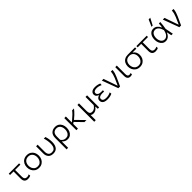

<svg xmlns="http://www.w3.org/2000/svg" viewBox="622 -3088 5578 5578"><g transform="rotate(-45 3411.0 -298.5)"><path d="M315 10.5Q167 10.5 167 -148.5V-442H23V-495.5H448V-442H230.5V-160Q230.5 -47.5 330.5 -47.5Q353 -47.5 376.5 -54.2Q400 -61 417.5 -75L424.5 -16Q409.5 -5 380.8 2.8Q352 10.5 315 10.5Z M771.5 10.5Q692 10.5 637 -26Q582 -62.5 553.5 -122.2Q525 -182 525 -251Q525 -325 555.2 -382.8Q585.5 -440.5 640.8 -473.5Q696 -506.5 770.5 -506.5Q847 -506.5 901.5 -472.8Q956 -439 985 -381.2Q1014 -323.5 1014 -251Q1014 -177.5 984.2 -118.5Q954.5 -59.5 900 -24.5Q845.5 10.5 771.5 10.5ZM771 -47.5Q830.5 -47.5 869.8 -76.5Q909 -105.5 928.5 -152Q948 -198.5 948 -251Q948 -340 900.2 -394.2Q852.5 -448.5 771 -448.5Q712.5 -448.5 672.2 -422Q632 -395.5 611.5 -350.8Q591 -306 591 -251Q591 -198.5 611 -152Q631 -105.5 671 -76.5Q711 -47.5 771 -47.5Z M1353 10.5Q1252.5 10.5 1200 -48Q1147.5 -106.5 1147.5 -197.5V-495.5L1212 -498V-204.5Q1212 -135 1245.2 -91Q1278.5 -47 1353.5 -47Q1412.5 -47 1445.2 -75.5Q1478 -104 1490.8 -151.2Q1503.5 -198.5 1503.5 -254Q1503.5 -315 1492.5 -379.5Q1481.5 -444 1463.5 -495.5H1530Q1548 -443 1558.5 -378.2Q1569 -313.5 1569 -251Q1569 -174 1546.8 -115Q1524.5 -56 1476.8 -22.8Q1429 10.5 1353 10.5Z M1710.5 194.5V-269.5Q1710.5 -390.5 1772 -448.5Q1833.5 -506.5 1932 -506.5Q2004 -506.5 2054.8 -473Q2105.5 -439.5 2132.5 -381.2Q2159.5 -323 2159.5 -249.5Q2159.5 -180 2135.5 -120.8Q2111.5 -61.5 2063.8 -25.5Q2016 10.5 1944 10.5Q1893 10.5 1851.8 -9.2Q1810.5 -29 1781.5 -64.5H1774.5V192ZM1927.5 -49Q1986 -49 2022.5 -77.5Q2059 -106 2076 -151.8Q2093 -197.5 2093 -250Q2093 -305 2075.2 -350Q2057.5 -395 2021.5 -421.8Q1985.5 -448.5 1931.5 -448.5Q1857 -448.5 1815.8 -404.2Q1774.5 -360 1774.5 -265V-137Q1800 -95.5 1838.5 -72.2Q1877 -49 1927.5 -49Z M2306 0V-495.5L2370.5 -498V-250L2421 -292Q2491.5 -349 2542.8 -399.8Q2594 -450.5 2627 -495.5H2703.5Q2677.5 -461.5 2646 -425.8Q2614.5 -390 2571.5 -349.2Q2528.5 -308.5 2468 -260L2560 -166Q2597 -128 2639 -85Q2681 -42 2722 0H2637.5Q2604.5 -34.5 2573 -67Q2541 -99.5 2508.5 -133L2418 -226.5L2370.5 -195V0Z M2845.5 194.5V-495.5L2910 -498V-180.5Q2910 -116.5 2933 -83.8Q2956 -51 3016.5 -51Q3068.5 -51 3108.2 -83Q3148 -115 3177 -160V-495.5H3241.5V0H3184.5Q3184 -22.5 3183.5 -45.5Q3182.5 -68 3182 -90.5H3174Q3159.5 -68.5 3135.5 -45.2Q3111.5 -22 3078.5 -5.8Q3045.5 10.5 3004.5 10.5Q2943 10.5 2910 -21V192Z M3584 9.5Q3507 9.5 3463.5 -10.5Q3420 -30.5 3402.2 -62.5Q3384.5 -94.5 3384.5 -130Q3384.5 -167.5 3401.2 -192.5Q3418 -217.5 3441.5 -231.8Q3465 -246 3486 -251.5V-258.5Q3452 -269 3421.8 -297.5Q3391.5 -326 3391.5 -377Q3391.5 -431 3436 -468.5Q3480.5 -506 3574 -506Q3626 -506 3676.8 -494Q3727.5 -482 3757.5 -466L3750.5 -406.5Q3707 -429 3664.2 -438.5Q3621.5 -448 3584 -448Q3522.5 -448 3489.8 -427.5Q3457 -407 3457 -365.5Q3457 -328 3492.2 -302Q3527.5 -276 3595 -276H3671.5V-225.5H3583Q3526 -225.5 3487.8 -203Q3449.5 -180.5 3449.5 -136.5Q3449.5 -112.5 3461.8 -92.5Q3474 -72.5 3504.5 -60.5Q3535 -48.5 3590 -48.5Q3641 -48.5 3688.2 -61Q3735.5 -73.5 3767.5 -92.5L3774.5 -32Q3749.5 -18 3699.5 -4.2Q3649.5 9.5 3584 9.5Z M4030.5 0Q4013.5 -47 3996 -95Q3978 -142.5 3961.5 -187.5L3929 -275.5Q3909 -329.5 3888.5 -385.5Q3867.5 -441.5 3847.5 -495.5L3916 -498Q3932.5 -451 3952.2 -394.5Q3972 -338 3992.5 -279Q4013 -220 4032 -166L4065 -71.5H4072.5L4165 -281Q4189 -338.5 4202.2 -390.2Q4215.5 -442 4217 -495.5H4285Q4283 -434.5 4264.2 -374.5Q4245.5 -314.5 4220 -258.5Q4190.5 -194 4161 -129Q4131.5 -64 4102 0Z M4522 10.5Q4463 10.5 4431.2 -25.8Q4399.5 -62 4399.5 -136.5V-495.5L4463.5 -497.5V-150.5Q4463.5 -99.5 4480.2 -73.5Q4497 -47.5 4538.5 -47.5Q4552 -47.5 4564.5 -51Q4577 -54.5 4591 -63L4597 -6.5Q4566 10.5 4522 10.5Z M4916 10.5Q4837 10.5 4782 -25.8Q4727 -62 4698.2 -121.2Q4669.5 -180.5 4669.5 -249.5Q4669.5 -323.5 4699 -379Q4728.5 -434.5 4783.5 -465Q4838.5 -495.5 4915 -495.5H5212.5V-442H5061V-434.5Q5108 -405 5132.8 -354.2Q5157.5 -303.5 5157.5 -242.5Q5157.5 -172 5128 -114.5Q5098.5 -57 5044.2 -23.2Q4990 10.5 4916 10.5ZM4915.5 -47.5Q4975 -47.5 5014.2 -76.5Q5053.5 -105.5 5073 -152Q5092.5 -198.5 5092.5 -250.5Q5092.5 -334.5 5046.5 -388Q5000.5 -441.5 4915.5 -441.5Q4857 -441.5 4816.8 -416.5Q4776.5 -391.5 4756 -347.8Q4735.5 -304 4735.5 -249Q4735.5 -197 4755.5 -151Q4775.5 -105 4815.5 -76.2Q4855.5 -47.5 4915.5 -47.5Z M5558.5 10.5Q5410.5 10.5 5410.5 -148.5V-442H5266.5V-495.5H5691.5V-442H5474V-160Q5474 -47.5 5574 -47.5Q5596.5 -47.5 5620 -54.2Q5643.5 -61 5661 -75L5668 -16Q5653 -5 5624.2 2.8Q5595.5 10.5 5558.5 10.5Z M5976 10Q5909.5 10 5863.2 -26.5Q5817 -63 5793 -122.5Q5769 -182 5769 -249.5Q5769 -323 5792.2 -381.2Q5815.5 -439.5 5860.2 -473Q5905 -506.5 5970 -506.5Q6038.5 -506.5 6089.5 -465.2Q6140.5 -424 6170 -356H6178Q6184 -394 6186.8 -429Q6189.5 -464 6191 -495.5L6252 -499.5Q6249.5 -437 6241 -372.2Q6232.5 -307.5 6221 -247.5Q6233.5 -185.5 6245.5 -124Q6257 -62 6269 0H6206.5Q6199 -36.5 6192 -73Q6184.5 -109.5 6177 -145.5H6170Q6142 -72 6091.2 -31Q6040.5 10 5976 10ZM5987.5 -49Q6046 -49 6092.5 -99.2Q6139 -149.5 6160 -257Q6129 -360 6084 -403.2Q6039 -446.5 5983.5 -446.5Q5931.5 -446.5 5898.8 -420Q5866 -393.5 5850.5 -348.5Q5835 -303.5 5835 -249Q5835 -198.5 5851.8 -152.8Q5868.5 -107 5902.5 -78Q5936.5 -49 5987.5 -49ZM5973 -580Q5996.5 -633 6020 -686Q6043 -738.5 6066 -790.5L6134 -792.5Q6106 -739 6078.5 -686.5Q6051 -634 6023 -581.5Z M6537 0Q6520 -47 6502.5 -95Q6484.5 -142.5 6468 -187.5L6435.5 -275.5Q6415.5 -329.5 6395 -385.5Q6374 -441.5 6354 -495.5L6422.5 -498Q6439 -451 6458.8 -394.5Q6478.5 -338 6499 -279Q6519.5 -220 6538.5 -166L6571.5 -71.5H6579L6671.5 -281Q6695.5 -338.5 6708.8 -390.2Q6722 -442 6723.5 -495.5H6791.5Q6789.5 -434.5 6770.8 -374.5Q6752 -314.5 6726.5 -258.5Q6697 -194 6667.5 -129Q6638 -64 6608.5 0Z"/></g></svg>

Font: Heraclito Light
Style: Regular
Weight: 300
Designer: Kostas Bartsokas (font) & Cristiano Sobral (main changes)
Foundry: Kostas Bartsokas (font) & Cristiano Sobral (main changes)
Version: Version 1.00;July 8, 2020;FontCreator 13.0.0.2655 64-bit